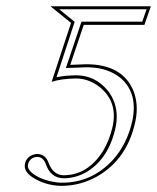

<svg xmlns="http://www.w3.org/2000/svg" viewBox="-20 -587 506 619"><path d="M343.3 -180.2Q359.9 -258.3 302.2 -305.7Q267.1 -333.5 226.1 -334Q178.2 -333.5 146.5 -323.2L209 -513.2L142.6 -566.9H466.3L446.3 -508.8L445.8 -506.8H250L206.5 -377.9L257.8 -379.9Q372.1 -379.9 408.7 -297.9Q428.2 -251.5 416.5 -195.8Q390.6 -73.7 293 -18.1Q239.3 11.7 180.2 12.2Q134.3 12.2 94.5 -9.5Q54.7 -31.2 60.5 -59.1Q65.4 -82.5 90.8 -89.4Q96.2 -90.8 101.1 -90.8Q126.5 -89.4 136.2 -63Q150.9 -22.9 184.6 -22Q262.2 -22 311 -98.6Q333.5 -134.8 343.3 -180.2ZM353 -177.7Q331.5 -76.7 260.3 -33.2Q224.6 -12.2 184.6 -12.2Q142.1 -13.2 127 -60.1Q118.2 -80.6 101.1 -81.1Q80.1 -81.1 71.8 -62Q70.8 -59.1 70.3 -57.1Q65.4 -35.2 106.9 -14.6Q125 -6.3 145.5 -2Q163.6 2 180.2 2Q275.9 2 343.8 -71.3Q390.6 -123.5 406.7 -198.2Q424.8 -284.2 371.6 -333Q344.2 -356.9 304.2 -365.7Q282.2 -370.1 257.8 -370.1L192.4 -367.7L242.7 -517.1H438.5L452.6 -557.1H170.9L220.7 -516.6L162.1 -337.9Q188 -343.8 226.1 -344.2Q285.6 -344.2 326.2 -296.4Q356.4 -259.3 356.4 -210.4Q356.4 -193.8 353 -177.7Z"/></svg>

Font: Linux Biolinum Outline O
Style: Italic
Weight: 400
Italic angle: -12°
Designer: Philipp H. Poll
Foundry: Philipp H. Poll
Version: Version 0.6.2